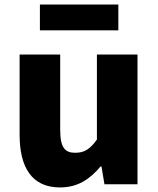

<svg xmlns="http://www.w3.org/2000/svg" viewBox="-20 -808 694 842"><path d="M243 14C321 14 374 -22 421 -78H425L438 0H583V-569H405V-196C375 -154 350 -138 310 -138C265 -138 244 -160 244 -239V-569H66V-217C66 -75 119 14 243 14ZM155 -675H499V-788H155Z"/></svg>

Font: Noto Sans CJK Black
Style: Bold
Weight: 900
Designer: Ryoko NISHIZUKA (kana & ideographs); Paul D. Hunt (Latin, Greek & Cyrillic); Wenlong ZHANG (bopomofo); Sandoll Communica
Foundry: Adobe Systems Incorporated
Version: Version 1.000;PS 1;hotconv 1.0.78;makeotf.lib2.5.61930